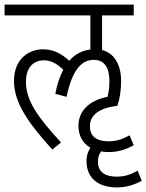

<svg xmlns="http://www.w3.org/2000/svg" viewBox="-20 -642 638 837"><path d="M167 -427C107 -427 41 -387 41 -289C41 -191 108 -101 208 10L246 -21C146 -130 93 -202 93 -286C93 -339 119 -379 171 -379C204 -379 230 -363 256 -338C241 -310 229 -275 221 -233L270 -220C298 -351 343 -381 390 -381C430 -381 457 -354 457 -287C457 -264 454 -241 449 -220C362 -203 322 -153 322 -94C322 -50 341 -17 374 2C363 19 357 38 357 60C357 134 408 175 490 175C529 175 565 164 598 146L580 102C544 122 520 128 488 128C443 128 407 112 407 62C407 45 411 31 421 18C431 20 442 21 454 21C494 21 529 10 563 -9L545 -52C509 -33 485 -26 453 -26C408 -26 372 -42 372 -92C372 -140 411 -171 492 -181C502 -211 508 -248 508 -287C508 -370 471 -412 425 -424V-575H563V-622H0V-575H374V-426C338 -422 307 -406 282 -377C248 -408 214 -427 167 -427Z"/></svg>

Font: Noto Sans Condensed Light
Style: Italic
Weight: 300
Width: 3
Italic angle: -12°
Designer: Monotype Design Team
Foundry: Monotype Imaging Inc.
Version: Version 2.013